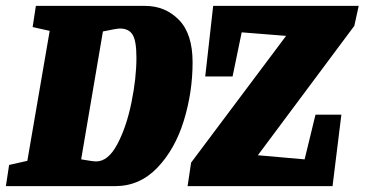

<svg xmlns="http://www.w3.org/2000/svg" viewBox="-45 -633 1240 653"><path d="M610 -421Q610 -319 580 -222Q550 -125 490 -62.5Q430 0 347 0H-25L-14 -72L48 -86L124 -528L66 -541L77 -613H448Q517 -613 563.5 -565.5Q610 -518 610 -421ZM419 -437Q419 -494 406 -515Q393 -536 363 -536Q352 -536 305 -526L231 -91Q271 -84 282 -84Q323 -84 354 -142.5Q385 -201 402 -284Q419 -367 419 -437ZM832 -105 991 -91 1028 -243H1116L1086 0H593L605 -80L928 -511L777 -523L746 -373H653L680 -613H1175L1160 -545Z"/></svg>

Font: Grenze Black
Style: Italic
Weight: 900
Italic angle: -10°
Designer: Renata Polastri
Foundry: Omnibus-Type
Version: Version 1.002; ttfautohint (v1.8)